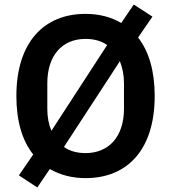

<svg xmlns="http://www.w3.org/2000/svg" viewBox="-20 -771 752 844"><path d="M356 12C540 12 660 -113 660 -349C660 -460 634 -546 587 -606L650 -698L568 -751L513 -670C469 -696 416 -710 356 -710C173 -710 52 -585 52 -349C52 -238 78 -152 126 -92L63 0L144 53L199 -28C244 -2 297 12 356 12ZM188 -293V-405C188 -527 253 -600 356 -600C393 -600 426 -591 451 -573L206 -196C194 -224 188 -256 188 -293ZM525 -405V-293C525 -171 459 -98 356 -98C319 -98 286 -107 261 -125L507 -502C518 -474 525 -442 525 -405Z"/></svg>

Font: IBM Plex Thai Looped SemiBold
Style: Regular
Weight: 600
Designer: Mike Abbink, Paul van der Laan, Pieter van Rosmalen, Ben Mitchell, Mark Frömberg
Foundry: Bold Monday
Version: Version 1.0